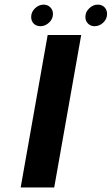

<svg xmlns="http://www.w3.org/2000/svg" viewBox="-20 -830 494 850"><path d="M71.5 0H220L339.5 -675H191ZM159.5 -714Q180 -714 197.2 -730Q214.5 -746 214.5 -768Q214.5 -786 202.5 -797.8Q190.5 -809.5 173.5 -809.5Q152 -809.5 135 -793.2Q118 -777 118 -755Q118 -737 129.2 -725.5Q140.5 -714 159.5 -714ZM398.5 -714Q420.5 -714 437.2 -730Q454 -746 454 -768Q454 -786 442.8 -797.8Q431.5 -809.5 413 -809.5Q392 -809.5 375 -793.2Q358 -777 358 -755Q358 -737 369.8 -725.5Q381.5 -714 398.5 -714Z"/></svg>

Font: Anybody ExtraExpanded Medium
Style: Italic
Weight: 500
Width: 8
Italic angle: -10°
Version: Version 1.113;gftools[0.9.25]